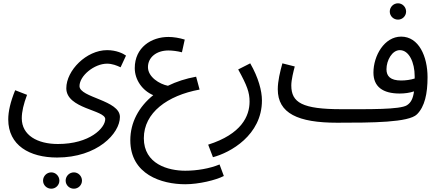

<svg xmlns="http://www.w3.org/2000/svg" viewBox="-20 -723 2657 1164"><path d="M30 1C30 158 159 232 326 232C570 232 707 86 707 -14C707 -116 462 -131 462 -201C462 -264 552 -337 629 -337C660 -337 688 -326 711 -315L744 -386C726 -399 685 -419 629 -419C504 -419 382 -296 382 -188C382 -63 618 -57 618 -1C618 53 524 150 331 150C207 150 112 97 112 -6C112 -46 123 -92 144 -148L72 -176C43 -105 30 -47 30 1ZM428 421C455 421 477 399 477 372C477 345 455 322 428 322C400 322 378 345 378 372C378 399 400 421 428 421ZM291 421C318 421 340 399 340 372C340 345 318 322 291 322C263 322 241 345 241 372C241 399 263 421 291 421Z M1103 394C1185 394 1289 369 1337 344L1311 274C1251 299 1173 312 1103 312C1000 312 852 272 852 115C852 -40 995 -144 1190 -180L1169 -258C1107 -247 1049 -228 998 -203C947 -213 877 -256 877 -316C877 -375 928 -417 1001 -417C1025 -417 1056 -413 1083 -406L1100 -483C1068 -493 1032 -499 1001 -499C897 -499 797 -435 797 -310C797 -239 843 -174 909 -146C822 -76 770 19 770 127C770 335 960 394 1103 394Z M1271 230C1375 203 1568 97 1568 -114C1568 -172 1547 -252 1497 -339L1424 -302C1478 -204 1493 -163 1493 -107C1493 -19 1444 90 1242 154Z M2393 -604C2420 -604 2442 -626 2442 -653C2442 -680 2420 -703 2393 -703C2365 -703 2343 -680 2343 -653C2343 -626 2365 -604 2393 -604ZM2508 -30C2555 -77 2572 -155 2572 -255C2572 -381 2519 -501 2412 -501C2310 -501 2244 -385 2244 -283C2244 -197 2301 -156 2403 -156C2433 -156 2463 -160 2490 -169C2484 -126 2472 -101 2447 -85C2405 -58 2213 -61 2050 -61C1812 -61 1746 -101 1746 -205C1746 -239 1759 -290 1767 -320L1692 -339C1678 -289 1664 -231 1664 -182C1664 -36 1786 21 2024 21C2236 21 2458 20 2508 -30ZM2323 -303C2323 -357 2357 -419 2404 -419C2460 -419 2494 -344 2494 -261V-247C2469 -239 2439 -235 2412 -235C2347 -235 2323 -261 2323 -303Z"/></svg>

Font: Noto Sans Math
Style: Regular
Weight: 400
Designer: Monotype Design Team, Delve Withrington, Jeff Kellem
Foundry: Monotype Imaging Inc., Delve Fonts LLC
Version: Version 3.000